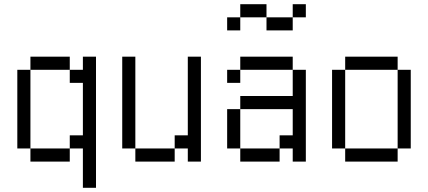

<svg xmlns="http://www.w3.org/2000/svg" viewBox="-20 -770 2040 915"><path d="M375 -62.5V125H437.5Q437.5 125 437.5 -500H375V-437.5H312.5V-375H375Q375 -375 375 -125H312.5V-62.5H125V0H312.5V-62.5ZM125 -62.5Q125 -62.5 125 -437.5H62.5Q62.5 -437.5 62.5 -62.5ZM125 -437.5H312.5V-500H125Z M625 -62.5V0H812.5V-62.5ZM625 -62.5V-500H562.5V-62.5ZM875 -62.5V0H937.5Q937.5 0 937.5 -500H875Q875 -500 875 -125H812.5V-62.5Z M1437.5 -687.5V-750H1375V-687.5H1250V-625H1375V-687.5ZM1125 -62.5V0H1312.5V-62.5ZM1125 -62.5V-250H1062.5V-62.5ZM1375 -62.5V0H1437.5V-437.5H1375Q1375 -437.5 1375 -312.5H1125V-250H1375Q1375 -250 1375 -125H1312.5V-62.5ZM1125 -437.5H1062.5V-375H1125ZM1125 -437.5H1375V-500H1125ZM1125 -687.5H1062.5V-625H1125ZM1125 -687.5H1250V-750H1125Z M1625 -62.5V0H1875V-62.5ZM1625 -62.5Q1625 -62.5 1625 -437.5H1562.5Q1562.5 -437.5 1562.5 -62.5ZM1875 -62.5H1937.5Q1937.5 -62.5 1937.5 -437.5H1875Q1875 -437.5 1875 -62.5ZM1625 -437.5H1875V-500H1625Z"/></svg>

Font: UnifontExMono
Style: Regular
Weight: 500
Version: Version 15.0.06